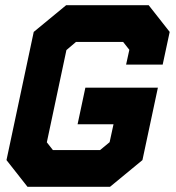

<svg xmlns="http://www.w3.org/2000/svg" viewBox="-20 -720 679 740"><path d="M86 0 5 -103 110 -597 235 -700H553L634 -597L607 -471H466L478.5 -528L454.5 -558.5H273L236 -527L160.5 -171.5L184 -141.5H365.5L402.5 -172L417.5 -241H279L309 -382H588.5L529 -103L404 0ZM139 -71H381.5L466.5 -141L502.5 -310H368H502.5L466.5 -141L381.5 -71H139L84 -141L173.5 -562.5L255 -629.5H505.5L556 -562.5L550.5 -536L556 -562.5L505.5 -629.5H255L173.5 -562.5L84 -141Z"/></svg>

Font: Tourney Thin Black
Style: Italic
Weight: 900
Italic angle: -12°
Version: Version 1.015